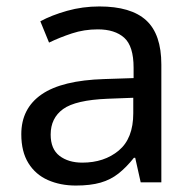

<svg xmlns="http://www.w3.org/2000/svg" viewBox="-20 -565 601 595"><path d="M288 -545Q386 -545 433 -502Q480 -459 480 -365V0H416L399 -76H395Q372 -47 347.5 -27.5Q323 -8 291.5 1Q260 10 215 10Q167 10 128.5 -7Q90 -24 68 -59.5Q46 -95 46 -149Q46 -229 109 -272.5Q172 -316 303 -320L394 -323V-355Q394 -422 365 -448Q336 -474 283 -474Q241 -474 203 -461.5Q165 -449 132 -433L105 -499Q140 -518 188 -531.5Q236 -545 288 -545ZM314 -259Q214 -255 175.5 -227Q137 -199 137 -148Q137 -103 164.5 -82Q192 -61 235 -61Q303 -61 348 -98.5Q393 -136 393 -214V-262Z"/></svg>

Font: hindi15
Style: Regular
Weight: 400
Designer: Jelle Bosma - Monotype Design Team
Foundry: Monotype Imaging Inc.
Version: Version 2.006